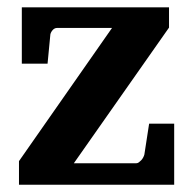

<svg xmlns="http://www.w3.org/2000/svg" viewBox="-20 -508 531 528"><path d="M32.2 0V-64.9L288.1 -431.2H137.2Q129.4 -431.2 123.8 -424.1Q118.2 -417 118.2 -410.2L110.8 -333H40V-487.8H444.8V-432.1L183.1 -59.1H355Q358.4 -59.1 361.8 -61.5Q365.2 -64 368.4 -67.4Q371.6 -70.8 373.8 -75Q376 -79.1 377 -83L390.1 -168H459V0Z"/></svg>

Font: Charis SIL Cyr
Style: Bold
Weight: 700
Foundry: SIL International
Version: Version 5.000